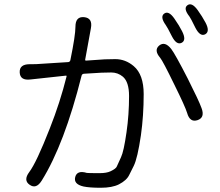

<svg xmlns="http://www.w3.org/2000/svg" viewBox="-20 -857 1040 906"><path d="M177 -5Q151 37 120 15Q89 -6 118 -45Q152 -90 215 -251Q264 -375 294 -496Q295 -501 290 -500L124 -482Q75 -476 73 -515Q71 -554 120 -554H130Q153 -554 176 -556L302 -564Q310 -565 312 -573Q336 -690 336 -731Q336 -780 377 -776Q418 -772 409 -724L382 -576Q381 -571 386 -571L474 -577Q499 -578 524 -578Q572 -578 611 -545Q658 -505 658 -413Q658 -312 645 -219Q629 -110 611 -74Q600 -53 590 -32Q578 -6 541 13Q509 29 455.5 29Q402 29 374 23Q326 12 335 -22Q344 -55 390 -41Q394 -40 451 -40Q483 -40 502 -49Q527 -61 531 -71Q541 -93 551 -115Q564 -142 577 -233Q589 -316 589 -404Q589 -470 560 -495Q536 -515 505 -515Q482 -515 459 -514L376 -509Q367 -508 365 -500Q284 -177 177 -5ZM912 -290Q876 -278 863 -324Q854 -354 803 -457Q748 -570 736 -584Q705 -620 731 -642Q758 -664 788 -626Q807 -601 866 -486Q919 -381 931 -347Q948 -302 912 -290ZM837 -655Q813 -643 791 -686Q769 -730 762 -739Q734 -778 755 -793Q776 -808 803 -769Q826 -736 839 -710Q861 -667 837 -655ZM948 -695Q924 -683 902 -726Q879 -773 874 -779Q844 -817 864 -832Q885 -848 913 -809Q934 -780 950 -750Q972 -708 948 -695Z"/></svg>

Font: Resource Han Rounded JP Normal
Style: Regular
Weight: 350
Designer: Cyano Hao (round all glyphs); Ryoko NISHIZUKA 西塚涼子 (kana, bopomofo & ideographs); Paul D. Hunt (Latin, Greek & Cyrillic)
Foundry: Cyano Hao
Version: 0.990